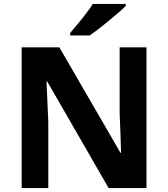

<svg xmlns="http://www.w3.org/2000/svg" viewBox="-20 -954 853 974"><path d="M723 0H531L220 -540H216Q218 -489 220.5 -438Q223 -387 225 -336V0H90V-714H281L591 -179H594Q593 -229 591 -278Q589 -327 587 -376V-714H723ZM618 -924Q604 -910 581 -890Q558 -870 531.5 -848Q505 -826 479.5 -806.5Q454 -787 435 -774H336V-787Q352 -806 373.5 -831.5Q395 -857 416 -884.5Q437 -912 451 -934H618Z"/></svg>

Font: Noto Sans Gurmukhi
Style: Bold
Weight: 700
Designer: Jelle Bosma - Monotype Design Team
Foundry: Monotype Imaging Inc.
Version: Version 2.004; ttfautohint (v1.8.4.7-5d5b)